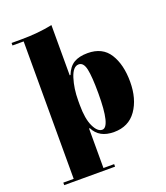

<svg xmlns="http://www.w3.org/2000/svg" viewBox="-164 -830 988 1146"><g transform="rotate(-20 330.5 -257.0)"><path d="M299 -62V189H367V205H44V189H110V-684H39V-700H99Q208 -700 299 -719V-400H304Q323 -448 356.5 -468Q390 -488 444 -488Q538 -488 581.5 -419Q625 -350 625 -241Q625 -132 575.5 -61.5Q526 9 432.5 9Q339 9 304 -62ZM295 -240V-213Q295 -125 318 -76.5Q341 -28 371 -28Q423 -28 423 -240Q423 -346 412.5 -394.5Q402 -443 371 -443Q335 -443 315 -380Q295 -317 295 -240Z"/></g></svg>

Font: Elsie Swash Caps Black
Style: Regular
Weight: 900
Designer: Alejandro Inler
Foundry: Alejandro Inler
Version: 1.003